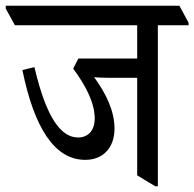

<svg xmlns="http://www.w3.org/2000/svg" viewBox="-57 -643 677 669"><path d="M240 -86C303 -86 342 -129 342 -195C342 -255 314 -315 271 -374C284 -373 300 -372 318 -372H421V-32L484 6H493V-555H600V-564L568 -623H-37V-613L-5 -555H421V-439H216L198 -404C243 -343 273 -284 273 -230C273 -188 250 -164 215 -164C157 -164 105 -229 63 -409L21 -399C62 -198 133 -86 240 -86Z"/></svg>

Font: Noto Serif Devanagari Condensed
Style: Regular
Weight: 400
Width: 3
Designer: Universal Thirst, Indian Type Foundry and the Monotype Design Team
Foundry: Monotype Imaging Inc.
Version: Version 2.004